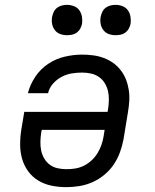

<svg xmlns="http://www.w3.org/2000/svg" viewBox="-20 -763 640 791"><path d="M253 8Q222 8 192.5 2Q163 -4 138 -19Q113 -34 96 -57.5Q79 -81 71 -109Q63 -137 63 -168Q63 -199 68 -230L80 -302H423L425 -312Q428 -331 428.5 -350.5Q429 -370 425 -387.5Q421 -405 411.5 -420.5Q402 -436 387.5 -446Q373 -456 355 -460Q337 -464 318 -464Q297 -464 275.5 -460.5Q254 -457 234 -446.5Q214 -436 198.5 -418.5Q183 -401 178 -379H95Q104 -415 125.5 -447Q147 -479 178.5 -500Q210 -521 246.5 -529.5Q283 -538 318 -538Q341 -538 364 -535Q387 -532 408 -524Q429 -516 446.5 -503.5Q464 -491 477.5 -473.5Q491 -456 499 -435.5Q507 -415 510.5 -392.5Q514 -370 512.5 -346.5Q511 -323 507 -300L489 -190Q484 -163 474.5 -136.5Q465 -110 449 -86Q433 -62 410 -43Q387 -24 361 -12.5Q335 -1 307.5 3.5Q280 8 253 8ZM254 -66Q273 -66 291 -69Q309 -72 326 -80.5Q343 -89 357.5 -102.5Q372 -116 382 -132.5Q392 -149 398 -166.5Q404 -184 407 -202L411 -228H152L150 -218Q147 -199 146.5 -180Q146 -161 149.5 -143.5Q153 -126 162 -110.5Q171 -95 185 -84.5Q199 -74 217 -70Q235 -66 254 -66ZM456 -618Q441 -618 427.5 -623Q414 -628 405.5 -639.5Q397 -651 394.5 -665.5Q392 -680 395 -695Q397 -705 402 -715Q407 -725 416 -731.5Q425 -738 435.5 -740.5Q446 -743 456 -743Q471 -743 485 -737.5Q499 -732 507 -720.5Q515 -709 517.5 -694.5Q520 -680 518 -665Q516 -655 510.5 -645Q505 -635 496 -628.5Q487 -622 476.5 -620Q466 -618 456 -618ZM256 -618Q241 -618 227.5 -623Q214 -628 205.5 -639.5Q197 -651 194.5 -665.5Q192 -680 195 -695Q197 -705 202 -715Q207 -725 216 -731.5Q225 -738 235.5 -740.5Q246 -743 256 -743Q271 -743 285 -737.5Q299 -732 307 -720.5Q315 -709 317.5 -694.5Q320 -680 318 -665Q316 -655 310.5 -645Q305 -635 296 -628.5Q287 -622 276.5 -620Q266 -618 256 -618Z"/></svg>

Font: Iosevka Curly Slab ExObl
Style: Regular
Weight: 400
Width: 7
Italic angle: -9°
Monospace: yes
Designer: Belleve Invis
Foundry: Belleve Invis
Version: Version 11.1.0; ttfautohint (v1.8.3)